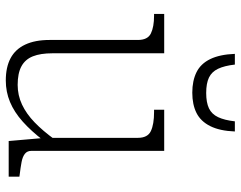

<svg xmlns="http://www.w3.org/2000/svg" viewBox="-104 -717 831 663"><g transform="rotate(90 311.5 -385.5)"><path d="M164 -537V-151Q164 -110 174.5 -83.5Q185 -57 209 -44Q233 -31 273 -31Q309 -31 341 -46Q373 -61 402.5 -89.5Q432 -118 461 -158L465 -120Q433 -78 400 -48.5Q367 -19 332 -4.5Q297 10 258 10Q212 10 181 -6.5Q150 -23 134 -57Q118 -91 118 -141V-446Q118 -480 95.5 -491Q73 -502 34 -502H28V-537ZM501 -537V-78Q501 -64 511 -56Q521 -48 539.5 -44.5Q558 -41 583 -38L590 -37V0H467L456 -126V-130V-446Q456 -480 432.5 -491Q409 -502 367 -502H359V-537ZM300 -634Q341 -634 370 -648.5Q399 -663 415.5 -696Q432 -729 434 -781H399Q395 -745 384.5 -723Q374 -701 354 -691.5Q334 -682 301 -682Q268 -682 248 -691.5Q228 -701 217.5 -723Q207 -745 203 -781H166Q168 -729 184 -696Q200 -663 229.5 -648.5Q259 -634 300 -634Z"/></g></svg>

Font: Roboto Serif 20pt Thin
Style: Regular
Weight: 250
Version: Version 1.008